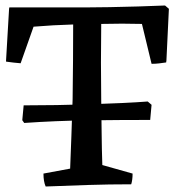

<svg xmlns="http://www.w3.org/2000/svg" viewBox="-20 -670 637 698"><path d="M146 8Q138 -10 138 -39L235 -57Q237 -109 239.5 -175Q242 -241 244 -310Q245 -382 245.5 -453Q246 -524 246 -581Q210 -580 174 -578Q138 -576 102 -573L55 -440Q42 -441 29 -442.5Q16 -444 2 -446V-450L13 -638L14 -643Q80 -643 149.5 -643Q219 -643 288 -643Q327 -643 378 -644Q429 -645 482 -646.5Q535 -648 580 -650L594 -638L585 -450L584 -443Q571 -441 558 -439.5Q545 -438 531 -438L496 -583Q462 -584 424 -584Q386 -584 348 -583Q347 -513 347 -443Q347 -373 348 -303Q349 -244 349.5 -186.5Q350 -129 352 -70L462 -39Q462 -16 457 0Q377 0 299 2.5Q221 5 146 8ZM68 -223 61 -233 66 -287Q123 -287 185.5 -288Q248 -289 309.5 -291Q371 -293 424.5 -295.5Q478 -298 517 -301L531 -289L526 -234Q417 -234 300 -232.5Q183 -231 68 -223Z"/></svg>

Font: Labrada Medium
Style: Regular
Weight: 500
Designer: Mercedes Jáuregui
Foundry: Omnibus-Type Team
Version: Version 1.000; ttfautohint (v1.8.4.7-5d5b)